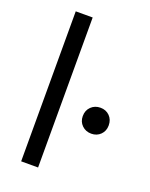

<svg xmlns="http://www.w3.org/2000/svg" viewBox="-134 -771 657 842"><g transform="rotate(20 195.0 -350.0)"><path d="M71 0V-700H150V0ZM257 -279Q257 -306 274.5 -323Q292 -340 318 -340Q344 -340 361 -323Q378 -306 378 -279Q378 -253 361 -236Q344 -219 318 -219Q292 -219 274.5 -236Q257 -253 257 -279Z"/></g></svg>

Font: Space Grotesk Frontify
Style: Regular
Weight: 400
Designer: Florian Karsten
Version: Version 2.000